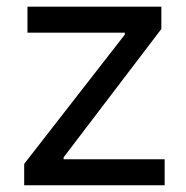

<svg xmlns="http://www.w3.org/2000/svg" viewBox="-20 -550 553 570"><path d="M51.8 -63.5 350.6 -447.3V-453.1H61.5V-530.3H459V-463.9L168.9 -83V-77.1H468.8V0H51.8Z"/></svg>

Font: Pretendard Std
Style: Regular
Weight: 400
Designer: Base glyphs from Inter by Rasmus Andersson; Hangeul glyphs from Noto Sans CJK(Source Han Sans) by Jang Soo-young and Kan
Foundry: Kil Hyung-jin
Version: Version 1.309